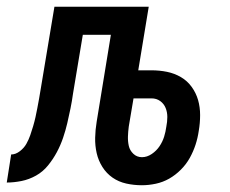

<svg xmlns="http://www.w3.org/2000/svg" viewBox="-61 -540 681 568"><path d="M359 8Q335 8 312.5 3Q290 -2 272 -14.5Q254 -27 242 -46Q230 -65 225 -87Q220 -109 220.5 -132.5Q221 -156 225 -180L267 -437H184L155 -263Q152 -241 147.5 -219Q143 -197 138 -175.5Q133 -154 125.5 -132Q118 -110 107 -89.5Q96 -69 81 -50.5Q66 -32 45.5 -20.5Q25 -9 2.5 -4.5Q-20 0 -41 0L-28 -83Q-15 -83 -2.5 -92.5Q10 -102 17 -114.5Q24 -127 28.5 -140Q33 -153 37 -166.5Q41 -180 44 -193.5Q47 -207 49.5 -220.5Q52 -234 54.5 -247.5Q57 -261 59 -274L100 -520H379L348 -332H387Q411 -332 433 -327.5Q455 -323 474 -312Q493 -301 506 -283Q519 -265 525 -244Q531 -223 531 -199.5Q531 -176 527 -153Q524 -132 517.5 -112Q511 -92 500.5 -73Q490 -54 474 -38Q458 -22 439.5 -11.5Q421 -1 400 3.5Q379 8 359 8ZM359 -75Q374 -75 388 -84.5Q402 -94 411 -107.5Q420 -121 424.5 -135.5Q429 -150 431 -165Q434 -180 434 -194Q434 -208 429 -220.5Q424 -233 413 -241Q402 -249 387 -249H334L320 -166Q318 -151 317.5 -136.5Q317 -122 320 -108.5Q323 -95 333.5 -85Q344 -75 359 -75Z"/></svg>

Font: Iosevka Semibold Extended
Style: Italic
Weight: 600
Width: 7
Italic angle: -9°
Monospace: yes
Designer: Belleve Invis
Foundry: Belleve Invis
Version: Version 32.5.0; ttfautohint (v1.8.4)